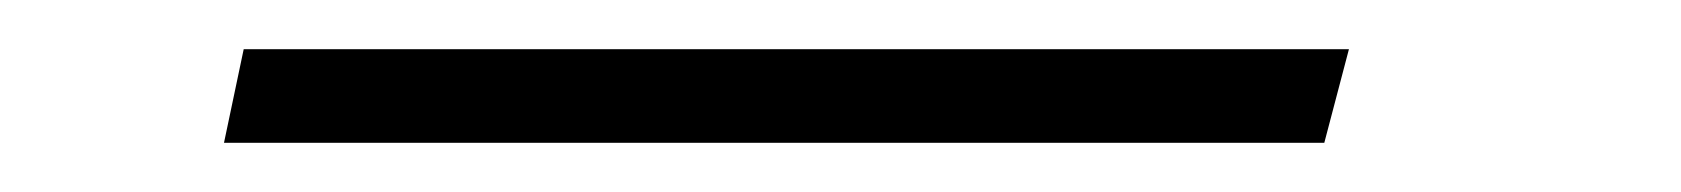

<svg xmlns="http://www.w3.org/2000/svg" viewBox="-20 59 683 78"><path d="M79 79H528L518 117H71Z"/></svg>

Font: TitilliumWebThinItalic
Style: Thin Italic
Weight: 200
Italic angle: -13°
Version: Version 1.001;PS 57.000;hotconv 1.0.70;makeotf.lib2.5.55311